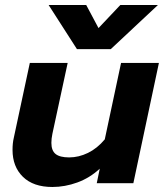

<svg xmlns="http://www.w3.org/2000/svg" viewBox="-20 -731 655 766"><path d="M174 -711H324L373 -619L460 -711H610L422 -535H287ZM30 -133Q30 -160 35 -181L99 -480H250L189 -197Q185 -178 185 -161Q185 -130 202 -116.5Q219 -103 256 -103Q294 -103 331 -121Q368 -139 398 -175L463 -480H614L512 0H366L378 -58Q338 -21 288.5 -3Q239 15 189 15Q113 15 71.5 -25.5Q30 -66 30 -133Z"/></svg>

Font: Prompt Semibold
Style: Italic
Weight: 600
Italic angle: -12°
Designer: Katatrad Team
Foundry: CadsonDemak
Version: Version 1.000